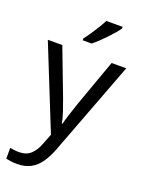

<svg xmlns="http://www.w3.org/2000/svg" viewBox="-182 -849 875 1171"><g transform="rotate(20 255.0 -263.0)"><path d="M1 -536H95L211 -231Q226 -191 238 -154.5Q250 -118 256 -85H260Q266 -110 279 -150.5Q292 -191 306 -232L415 -536H510L279 74Q260 124 234.5 161.5Q209 199 172.5 219.5Q136 240 84 240Q60 240 42 237.5Q24 235 11 232V162Q22 164 37.5 166Q53 168 70 168Q116 168 144.5 142Q173 116 189 73L217 2ZM403 -756Q394 -742 377 -722Q360 -702 339.5 -680.5Q319 -659 298.5 -639.5Q278 -620 260 -606H202V-618Q217 -637 234.5 -663Q252 -689 269 -716.5Q286 -744 297 -766H403Z"/></g></svg>

Font: Noto Sans Thaana
Style: Regular
Weight: 400
Designer: Monotype Design Team
Foundry: Monotype Imaging Inc.
Version: Version 2.001